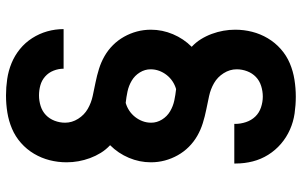

<svg xmlns="http://www.w3.org/2000/svg" viewBox="-203 -660 1006 640"><g transform="rotate(90 300.0 -340.0)"><path d="M298 143Q271 143 243.5 139Q216 135 190.5 124.5Q165 114 143.5 96.5Q122 79 107 55.5Q92 32 84.5 5.5Q77 -21 77 -49Q77 -49 77 -49Q77 -49 77 -49H209Q209 -49 209 -49Q209 -49 209 -49Q209 -32 215.5 -15.5Q222 1 235 12.5Q248 24 264.5 28.5Q281 33 298 33Q316 33 333.5 27.5Q351 22 363.5 10Q376 -2 382.5 -19Q389 -36 389 -54Q389 -77 376 -97.5Q363 -118 343 -129.5Q323 -141 300 -146Q277 -151 254.5 -155.5Q232 -160 209.5 -167Q187 -174 167 -185.5Q147 -197 130.5 -213.5Q114 -230 102.5 -250.5Q91 -271 85 -293.5Q79 -316 79 -340Q79 -378 94 -413.5Q109 -449 136 -476Q121 -490 110.5 -507Q100 -524 93 -543Q86 -562 82.5 -581.5Q79 -601 79 -621Q79 -650 86 -677.5Q93 -705 107.5 -729.5Q122 -754 143.5 -773Q165 -792 191 -803Q217 -814 245.5 -818.5Q274 -823 302 -823Q330 -823 358 -819Q386 -815 412 -803.5Q438 -792 459.5 -773.5Q481 -755 496 -731Q511 -707 518 -679.5Q525 -652 525 -624Q525 -623 525 -621.5Q525 -620 525 -618H393Q393 -619 393 -619.5Q393 -620 393 -621Q393 -639 387 -657Q381 -675 368.5 -688Q356 -701 338 -707Q320 -713 302 -713Q284 -713 266.5 -707.5Q249 -702 236.5 -690Q224 -678 217.5 -661Q211 -644 211 -626Q211 -603 224 -582.5Q237 -562 257 -550.5Q277 -539 300 -534Q323 -529 345.5 -524.5Q368 -520 390.5 -513Q413 -506 433 -494.5Q453 -483 469.5 -466.5Q486 -450 497.5 -429.5Q509 -409 515 -386.5Q521 -364 521 -340Q521 -302 506 -266.5Q491 -231 464 -204Q479 -190 489.5 -173Q500 -156 507 -137Q514 -118 517.5 -98.5Q521 -79 521 -59Q521 -30 514 -2.5Q507 25 492.5 49.5Q478 74 456.5 93Q435 112 409 123Q383 134 355 138.5Q327 143 298 143ZM323 -256Q337 -260 349 -268Q361 -276 370 -287.5Q379 -299 384 -312.5Q389 -326 389 -341Q389 -360 378.5 -377Q368 -394 351 -404Q334 -414 315 -418Q296 -422 277 -424Q263 -420 251 -412Q239 -404 230 -392.5Q221 -381 216 -367.5Q211 -354 211 -339Q211 -320 221.5 -303Q232 -286 249 -276Q266 -266 285 -262Q304 -258 323 -256Z"/></g></svg>

Font: Iosevka Curly XBdEx
Style: Regular
Weight: 800
Width: 7
Monospace: yes
Designer: Belleve Invis
Foundry: Belleve Invis
Version: Version 11.1.0; ttfautohint (v1.8.3)